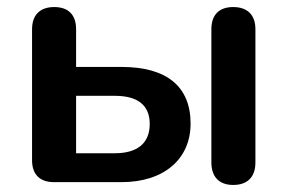

<svg xmlns="http://www.w3.org/2000/svg" viewBox="-20 -517 816 545"><path d="M325 0C446 0 521 -66 521 -166C521 -271 454 -327 325 -327H196V-434C196 -475 174 -497 134 -497C94 -497 71 -475 71 -434V-62C71 -22 93 0 133 0ZM642 8C683 8 705 -15 705 -56V-434C705 -475 682 -497 642 -497C602 -497 580 -475 580 -434V-56C580 -15 602 8 642 8ZM196 -245H306C369 -245 405 -220 405 -165C405 -109 368 -82 306 -82H196Z"/></svg>

Font: Nunito
Style: Bold
Weight: 700
Designer: Vernon Adams
Foundry: Vernon Adams
Version: Version 3.602